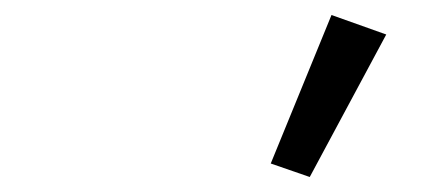

<svg xmlns="http://www.w3.org/2000/svg" viewBox="-20 -794 582 256"><path d="M393 -558 495 -748 422 -774 341 -576Z"/></svg>

Font: Source Sans Pro
Style: Italic
Weight: 400
Italic angle: -11°
Designer: Paul D. Hunt
Foundry: Adobe Systems Incorporated
Version: Version 3.006;hotconv 1.0.111;makeotfexe 2.5.65597